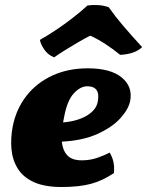

<svg xmlns="http://www.w3.org/2000/svg" viewBox="-20 -741 590 770"><path d="M227 9Q159 9 116 -10.5Q73 -30 51.5 -64.5Q30 -99 26 -142.5Q22 -186 31 -234Q45 -304 86 -356.5Q127 -409 190 -438Q253 -467 332 -467Q424 -467 468.5 -430Q513 -393 502 -336Q495 -302 462 -266Q429 -230 370 -203.5Q311 -177 228 -173Q231 -139 249.5 -118.5Q268 -98 308 -98Q341 -98 370 -108Q399 -118 420 -129Q431 -110 435 -91Q439 -72 437 -47Q391 -16 344 -3.5Q297 9 227 9ZM237 -271Q235 -260 233 -250Q291 -255 328.5 -277.5Q366 -300 372 -333Q384 -395 330 -395Q302 -395 275.5 -366Q249 -337 237 -271ZM197 -511Q172 -521 157.5 -542.5Q143 -564 140 -581Q172 -599 207 -622.5Q242 -646 274.5 -671.5Q307 -697 331 -719Q351 -722 374 -720.5Q397 -719 416 -712Q442 -675 474.5 -637Q507 -599 550 -552Q521 -524 462 -521Q434 -544 402.5 -564.5Q371 -585 342 -598Q320 -587 292.5 -571Q265 -555 239.5 -539Q214 -523 197 -511Z"/></svg>

Font: Vollkorn Black
Style: Italic
Weight: 900
Italic angle: -11°
Designer: Friedrich Althausen
Foundry: Friedrich Althausen
Version: Version 5.000; ttfautohint (v1.8.3)